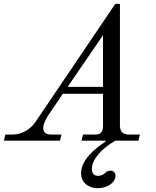

<svg xmlns="http://www.w3.org/2000/svg" viewBox="-64 -732 812 999"><path d="M-44 0H248L256 -32H201C170 -32 161 -48 161 -66C161 -90 181 -124 195 -144L263 -244H472V-78C472 -37 453 -32 430 -32H368L360 0H484L485 5C431 40 358 99 358 169C358 226 406 247 443 247C506 247 537 210 537 184C537 168 528 156 512 156C498 156 492 160 478 172C470 178 460 183 446 183C430 183 414 174 414 148C414 94 470 38 536 0H656L664 -32H608C581 -32 563 -40 560 -75V-712H536L125 -104C104 -70 61 -32 1 -32H-36ZM288 -280 472 -549V-280Z"/></svg>

Font: Old Standard
Style: Italic
Weight: 400
Italic angle: -15.2°
Designer: Alexey Kryukov <alexios@thessalonica.org.ru>
Version: Version 2.0